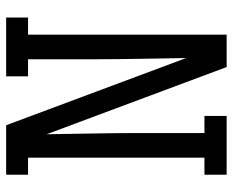

<svg xmlns="http://www.w3.org/2000/svg" viewBox="-88 -688 775 640"><g transform="rotate(-90 300.0 -367.5)"><path d="M38 0V-74H95V-662H38V-735H203L427 -135Q426 -211 424.5 -287.5Q423 -364 423 -441V-662H366V-735H562V-662H505V0H397L173 -600Q174 -524 175.5 -447.5Q177 -371 177 -294V-74H234V0Z"/></g></svg>

Font: Iosevka Curly Slab Extended
Style: Regular
Weight: 400
Width: 7
Monospace: yes
Designer: Belleve Invis
Foundry: Belleve Invis
Version: Version 11.1.0; ttfautohint (v1.8.3)